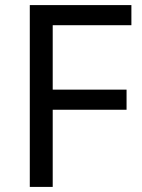

<svg xmlns="http://www.w3.org/2000/svg" viewBox="-20 -734 559 754"><path d="M187 0H97V-714H496V-635H187V-382H477V-303H187Z"/></svg>

Font: telugu15
Style: Book
Weight: 400
Designer: Jelle Bosma - Monotype Design Team
Foundry: Monotype Imaging Inc.
Version: Version 2.003